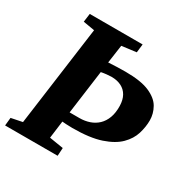

<svg xmlns="http://www.w3.org/2000/svg" viewBox="-173 -885 995 1027"><g transform="rotate(30 324.5 -371.5)"><path d="M-4 0 1 -49.5 70 -63.5 153.5 -679 83 -691 90 -743H416.5L410.5 -691L321 -679.5L305 -567.5Q329.5 -569 357.2 -570Q385 -571 410.5 -571Q506 -571 558.8 -548Q611.5 -525 632.2 -488Q653 -451 653 -410Q653 -370 640 -327.2Q627 -284.5 591.2 -248.8Q555.5 -213 488.8 -190.5Q422 -168 314 -168Q292 -168 275.5 -169.2Q259 -170.5 251 -171L237 -63.5L323.5 -49.5L320.5 0ZM296.5 -503 260 -233Q274 -233 289 -233Q304 -233 320.5 -233Q353.5 -233 382 -242.8Q410.5 -252.5 431.8 -272.8Q453 -293 464.5 -324Q476 -355 475 -397.5Q474 -434 460 -459Q446 -484 420.2 -497Q394.5 -510 358.5 -510Q348 -510 329.5 -508Q311 -506 296.5 -503Z"/></g></svg>

Font: Merriweather 24pt Black
Style: Italic
Weight: 900
Italic angle: -7.8°
Designer: Eben Sorkin
Foundry: Eben Sorkin
Version: Version 2.101